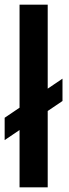

<svg xmlns="http://www.w3.org/2000/svg" viewBox="-20 -805 295 825"><path d="M0 -203 248.5 -371V-467L0 -299ZM64 0H185V-785H64Z"/></svg>

Font: Anybody Thin Medium
Style: Regular
Weight: 500
Version: Version 1.113;gftools[0.9.25]